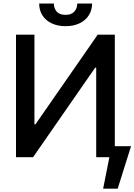

<svg xmlns="http://www.w3.org/2000/svg" viewBox="-20 -907 776 1108"><path d="M178.7 -707V-189.5H184.6L543.9 -707H642.6V-63.5H736.3L659.2 181.6H575.2L611.3 0H535.2V-516.6H529.3L170.9 0H72.3V-707ZM358.4 -755.9Q312.5 -755.9 277.8 -772.5Q243.2 -789.1 224.6 -818.6Q206.1 -848.1 206.1 -886.7H291Q291 -858.4 307.4 -839.8Q323.7 -821.3 358.4 -821.3Q392.1 -821.3 408.9 -840.1Q425.8 -858.9 425.8 -886.7H511.7Q511.2 -848.1 492.4 -818.6Q473.6 -789.1 439 -772.5Q404.3 -755.9 358.4 -755.9Z"/></svg>

Font: Pretendard JP Medium
Style: Regular
Weight: 500
Designer: Base glyphs from Inter by Rasmus Andersson; Hangeul glyphs from Noto Sans CJK(Source Han Sans) by Jang Soo-young and Kan
Foundry: Kil Hyung-jin
Version: Version 1.309